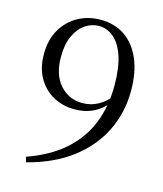

<svg xmlns="http://www.w3.org/2000/svg" viewBox="-113 -827 788 928"><g transform="rotate(15 281.0 -363.5)"><path d="M105 16 98 -10Q209 -49 281 -112.5Q353 -176 387.5 -261.5Q422 -347 422 -452Q422 -540 403 -597.5Q384 -655 350.5 -683.5Q317 -712 276 -712Q239 -712 207 -690Q175 -668 155.5 -625.5Q136 -583 136 -520Q136 -431 180.5 -381Q225 -331 293 -331Q336 -331 372 -351Q408 -371 437 -409L457 -404H449Q424 -353 376.5 -322.5Q329 -292 264 -292Q204 -292 156 -319Q108 -346 80.5 -395Q53 -444 53 -512Q53 -584 83 -635.5Q113 -687 163.5 -715Q214 -743 277 -743Q347 -743 398.5 -707.5Q450 -672 478 -606Q506 -540 506 -449Q506 -340 460.5 -247Q415 -154 326 -86Q237 -18 105 16Z"/></g></svg>

Font: Noto Serif TC
Style: Regular
Weight: 400
Designer: Ryoko NISHIZUKA  (kana & ideographs); Frank Grießhammer (Latin, Greek & Cyrillic); Wenlong ZHANG  (bopomofo); Sandoll Co
Foundry: Adobe
Version: Version 2.003-H1;hotconv 1.1.1;makeotfexe 2.6.0